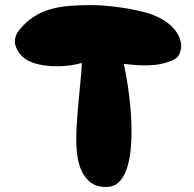

<svg xmlns="http://www.w3.org/2000/svg" viewBox="-20 -740 769 762"><path d="M687.5 -600.6C672.9 -628.9 645.5 -654.3 603.5 -673.8C568.4 -690.4 530.3 -697.3 492.2 -705.1C447.3 -712.9 389.6 -719.7 344.7 -719.7C223.6 -719.7 129.9 -710.9 56.6 -621.1C43.9 -605.5 39.1 -589.8 39.1 -577.1V-570.3C42 -549.8 53.7 -528.3 73.2 -511.7C121.1 -470.7 234.4 -469.7 304.7 -490.2C303.7 -463.9 301.8 -438.5 298.8 -412.1C282.2 -231.4 263.7 -94.7 326.2 -28.3C344.7 -7.8 369.1 2 399.4 2C400.4 2 400.4 2 400.4 2H401.4C525.4 5.9 516.6 -271.5 471.7 -486.3C530.3 -480.5 605.5 -470.7 672.9 -504.9C689.5 -513.7 695.3 -530.3 698.2 -546.9C699.2 -550.8 699.2 -554.7 699.2 -558.6C699.2 -571.3 695.3 -585.9 687.5 -600.6Z"/></svg>

Font: Day Care
Style: Regular
Weight: 400
Designer: Noponies
Version: Version 1.000;PS 001.000;hotconv 1.0.88;makeotf.lib2.5.64775